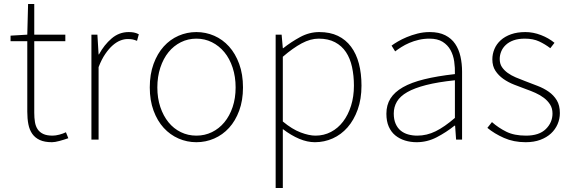

<svg xmlns="http://www.w3.org/2000/svg" viewBox="-20 -701 2871 964"><path d="M241 13Q204 13 180 2Q156 -9 142 -29Q128 -49 122.5 -77Q117 -105 117 -140V-494H33V-522L117 -527L121 -681H152V-527H308V-494H152V-135Q152 -109 155.5 -88Q159 -67 169 -52Q179 -37 197 -28.5Q215 -20 244 -20Q259 -20 278 -25Q297 -30 311 -37L323 -7Q300 1 277.5 7Q255 13 241 13Z M439 -527H469L475 -428H477Q503 -476 540.5 -508Q578 -540 626 -540Q640 -540 651.5 -538Q663 -536 677 -529L668 -496Q655 -501 646 -503Q637 -505 621 -505Q603 -505 584 -497.5Q565 -490 546 -473.5Q527 -457 508.5 -430Q490 -403 475 -364V0H439Z M966 13Q919 13 876.5 -5.5Q834 -24 802 -59Q770 -94 751 -145.5Q732 -197 732 -262Q732 -328 751 -380Q770 -432 802 -467.5Q834 -503 876.5 -521.5Q919 -540 966 -540Q1013 -540 1055.5 -521.5Q1098 -503 1130 -467.5Q1162 -432 1181 -380Q1200 -328 1200 -262Q1200 -197 1181 -145.5Q1162 -94 1130 -59Q1098 -24 1055.5 -5.5Q1013 13 966 13ZM966 -20Q1008 -20 1044 -37.5Q1080 -55 1106.5 -87Q1133 -119 1148 -163.5Q1163 -208 1163 -262Q1163 -316 1148 -361.5Q1133 -407 1106.5 -439Q1080 -471 1044 -489Q1008 -507 966 -507Q924 -507 888 -489Q852 -471 826 -439Q800 -407 785 -361.5Q770 -316 770 -262Q770 -208 785 -163.5Q800 -119 826 -87Q852 -55 888 -37.5Q924 -20 966 -20Z M1400 -91Q1447 -52 1489.5 -36Q1532 -20 1564 -20Q1606 -20 1641.5 -38.5Q1677 -57 1702.5 -90.5Q1728 -124 1742.5 -170Q1757 -216 1757 -271Q1757 -321 1747.5 -364.5Q1738 -408 1717 -439.5Q1696 -471 1662 -489Q1628 -507 1580 -507Q1539 -507 1495 -483.5Q1451 -460 1400 -416ZM1364 -527H1394L1400 -459H1402Q1441 -490 1487 -515Q1533 -540 1583 -540Q1637 -540 1676.5 -521Q1716 -502 1742.5 -466.5Q1769 -431 1782 -381.5Q1795 -332 1795 -271Q1795 -204 1776 -151Q1757 -98 1725 -61.5Q1693 -25 1650.5 -6Q1608 13 1561 13Q1523 13 1482.5 -4Q1442 -21 1400 -53V243H1364Z M2072 13Q2041 13 2013.5 4.5Q1986 -4 1965 -21Q1944 -38 1932 -65Q1920 -92 1920 -130Q1920 -174 1940.5 -206.5Q1961 -239 2003 -263Q2045 -287 2110 -303Q2175 -319 2264 -329Q2265 -361 2260.5 -392.5Q2256 -424 2242 -449.5Q2228 -475 2202.5 -491Q2177 -507 2136 -507Q2108 -507 2082.5 -501Q2057 -495 2035 -485.5Q2013 -476 1995 -464.5Q1977 -453 1964 -443L1946 -472Q1958 -481 1977.5 -492.5Q1997 -504 2022 -514.5Q2047 -525 2076.5 -532.5Q2106 -540 2138 -540Q2184 -540 2215.5 -524Q2247 -508 2265.5 -480.5Q2284 -453 2292 -417Q2300 -381 2300 -341V0H2270L2265 -70H2262Q2221 -37 2173 -12Q2125 13 2072 13ZM2075 -20Q2123 -20 2167.5 -42Q2212 -64 2264 -109V-298Q2178 -289 2119.5 -274Q2061 -259 2025 -238.5Q1989 -218 1973 -191Q1957 -164 1957 -131Q1957 -101 1966.5 -79.5Q1976 -58 1992 -45Q2008 -32 2029.5 -26Q2051 -20 2075 -20Z M2619 13Q2559 13 2510.5 -8.5Q2462 -30 2427 -59L2450 -88Q2483 -59 2522.5 -39.5Q2562 -20 2621 -20Q2687 -20 2720.5 -53Q2754 -86 2754 -131Q2754 -157 2742 -176Q2730 -195 2711 -209.5Q2692 -224 2668.5 -234.5Q2645 -245 2622 -253Q2592 -264 2561.5 -276Q2531 -288 2507 -305Q2483 -322 2467.5 -345.5Q2452 -369 2452 -403Q2452 -430 2462.5 -455Q2473 -480 2494 -499Q2515 -518 2546 -529Q2577 -540 2618 -540Q2657 -540 2696 -525Q2735 -510 2764 -486L2743 -459Q2717 -479 2687 -493Q2657 -507 2615 -507Q2582 -507 2558.5 -498.5Q2535 -490 2519.5 -475.5Q2504 -461 2496.5 -442.5Q2489 -424 2489 -405Q2489 -381 2500 -364.5Q2511 -348 2529 -335Q2547 -322 2569.5 -312.5Q2592 -303 2616 -294Q2647 -282 2678.5 -270Q2710 -258 2735 -240.5Q2760 -223 2775.5 -197.5Q2791 -172 2791 -133Q2791 -104 2779.5 -77.5Q2768 -51 2746.5 -31Q2725 -11 2693 1Q2661 13 2619 13Z"/></svg>

Font: SpoqaHanSans
Style: Thin
Weight: 250
Designer: [Spoqa Han Sans] Dong-huui Kim \uAE40 \uB3D9 \uD718   [Noto Sans] Ryoko NISHIZUKA \u897F \u585A \u6DBC \u5B50  (kana & i
Foundry: Spoqa (http://bi.spoqa.com)
Version: Version 1.004;PS 1.004;hotconv 1.0.82;makeotf.lib2.5.63406